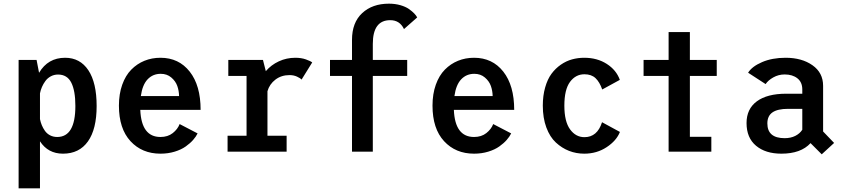

<svg xmlns="http://www.w3.org/2000/svg" viewBox="-20 -827 4600 1047"><path d="M81.5 -500H179.5L193 -430Q241.5 -512 335 -512Q416.5 -512 461.8 -444Q507 -376 507 -249Q507 -122.5 459.5 -55.8Q412 11 323.5 11Q242 11 198 -56.5V200H81.5ZM296.5 -420.5Q275 -420.5 257 -410.8Q239 -401 227.5 -385.2Q216 -369.5 208.8 -352.8Q201.5 -336 198 -318V-177.5Q201.5 -160 208 -144.2Q214.5 -128.5 225.2 -113.2Q236 -98 253.2 -89Q270.5 -80 292 -80Q391 -80 391 -249Q391 -332 368.8 -376.2Q346.5 -420.5 296.5 -420.5Z M1057.5 -99.5Q1049 -82 1033.2 -64Q1017.5 -46 993 -28.5Q968.5 -11 932.5 0Q896.5 11 855 11Q754.5 11 691.5 -57.2Q628.5 -125.5 628.5 -251Q628.5 -314.5 646.5 -365Q664.5 -415.5 695.8 -447.2Q727 -479 767.5 -495.5Q808 -512 855 -512Q955 -512 1014.5 -436.5Q1074 -361 1074 -228H745Q751 -80 855 -80Q895 -80 922 -101.2Q949 -122.5 959.5 -150.5ZM856.5 -424.5Q813.5 -424.5 785 -394.5Q756.5 -364.5 748 -303H956.5Q956 -332 946.8 -358.2Q937.5 -384.5 914 -404.5Q890.5 -424.5 856.5 -424.5Z M1438.5 -87H1543V0H1221V-87H1324.5V-413H1225V-500H1414L1429.5 -439Q1458.5 -473 1500.5 -492.5Q1542.5 -512 1590.5 -512Q1623 -512 1648.2 -503Q1673.5 -494 1682.5 -486.5L1624.5 -393Q1617.5 -401 1599.5 -409.2Q1581.5 -417.5 1559 -417.5Q1514 -417.5 1481.8 -392.8Q1449.5 -368 1438.5 -329.5Z M1779.5 -500H1899.5V-609.5Q1899.5 -704 1955 -755.5Q2010.5 -807 2101 -807Q2134.5 -807 2163.2 -798.8Q2192 -790.5 2210 -777.8Q2228 -765 2239 -753.5Q2250 -742 2255 -732L2183 -668.5Q2160 -717 2108 -717Q2013 -717 2013 -587.5V-500H2200.5V-413H2013V0H1899.5V-413H1779.5Z M2767.5 -99.5Q2759 -82 2743.2 -64Q2727.5 -46 2703 -28.5Q2678.5 -11 2642.5 0Q2606.5 11 2565 11Q2464.5 11 2401.5 -57.2Q2338.5 -125.5 2338.5 -251Q2338.5 -314.5 2356.5 -365Q2374.5 -415.5 2405.8 -447.2Q2437 -479 2477.5 -495.5Q2518 -512 2565 -512Q2665 -512 2724.5 -436.5Q2784 -361 2784 -228H2455Q2461 -80 2565 -80Q2605 -80 2632 -101.2Q2659 -122.5 2669.5 -150.5ZM2566.5 -424.5Q2523.5 -424.5 2495 -394.5Q2466.5 -364.5 2458 -303H2666.5Q2666 -332 2656.8 -358.2Q2647.5 -384.5 2624 -404.5Q2600.5 -424.5 2566.5 -424.5Z M3360.5 -107.5Q3342 -60 3288.2 -24.5Q3234.5 11 3166 11Q3122.5 11 3083.2 -4.2Q3044 -19.5 3011.2 -49.8Q2978.5 -80 2959.2 -132Q2940 -184 2940 -251Q2940 -305.5 2952.8 -350.2Q2965.5 -395 2987.2 -424.5Q3009 -454 3038.2 -474.2Q3067.5 -494.5 3099.5 -503.2Q3131.5 -512 3166 -512Q3236.5 -512 3288.8 -478.5Q3341 -445 3360 -391.5L3264 -339Q3250 -379.5 3227.5 -400.8Q3205 -422 3167 -422Q3119 -422 3088.2 -380.2Q3057.5 -338.5 3057.5 -251Q3057.5 -164.5 3088.5 -121.8Q3119.5 -79 3167 -79Q3237 -79 3263 -160.5Z M3742 -81H3859V0H3626V-413H3489.5V-500H3626V-652H3742V-500H3888.5V-413H3742Z M4461 14.5 4400 -46.5Q4347.5 11 4241 11Q4154.5 11 4102.8 -32.2Q4051 -75.5 4051 -156Q4051 -233 4107.2 -274.5Q4163.5 -316 4267.5 -316H4355V-339Q4355 -379 4328.2 -400Q4301.5 -421 4259 -421Q4225.5 -421 4197 -405Q4168.5 -389 4155 -368.5L4059.5 -430.5Q4080.5 -464.5 4135.5 -488.2Q4190.5 -512 4264 -512Q4352.5 -512 4410.5 -471.2Q4468.5 -430.5 4468.5 -359V-110L4528.5 -47.5ZM4259 -73.5Q4292 -73.5 4316.8 -86Q4341.5 -98.5 4355 -119.5V-233.5H4277.5Q4220.5 -233.5 4192.5 -214.2Q4164.5 -195 4164.5 -154Q4164.5 -73.5 4259 -73.5Z"/></svg>

Font: League Mono Narrow Medium
Style: Regular
Weight: 500
Width: 3
Designer: Tyler Finck
Foundry: The League of Moveable Type / Tyler Finck
Version: Version 2.210